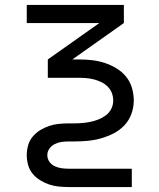

<svg xmlns="http://www.w3.org/2000/svg" viewBox="-20 -540 640 775"><path d="M258 215Q238 215 217.5 213Q197 211 178 204.5Q159 198 142 187.5Q125 177 112 161.5Q99 146 93.5 126Q88 106 88 86Q88 66 93.5 46.5Q99 27 112 11.5Q125 -4 142 -14.5Q159 -25 178 -31.5Q197 -38 217.5 -40Q238 -42 258 -42H279Q296 -42 313 -43.5Q330 -45 346.5 -48.5Q363 -52 379 -58.5Q395 -65 408.5 -75.5Q422 -86 429.5 -101.5Q437 -117 437 -134Q437 -150 431.5 -164.5Q426 -179 415 -190Q404 -201 390 -208Q376 -215 361 -219Q346 -223 330.5 -224.5Q315 -226 300 -226H173V-300L381 -447H88V-520H480V-447L272 -300H300Q326 -300 352 -297Q378 -294 402.5 -286Q427 -278 449.5 -264.5Q472 -251 488.5 -231Q505 -211 512.5 -185.5Q520 -160 520 -134Q520 -107 510.5 -80.5Q501 -54 482 -34Q463 -14 438.5 -1.5Q414 11 387.5 18.5Q361 26 333.5 28.5Q306 31 279 31H258Q243 31 228.5 33Q214 35 201 41.5Q188 48 179.5 60Q171 72 171 86Q171 101 179.5 113Q188 125 201 131Q214 137 228.5 139Q243 141 258 141H512V215Z"/></svg>

Font: Iosevka Fixed Extended
Style: Regular
Weight: 400
Width: 7
Monospace: yes
Designer: Belleve Invis
Foundry: Belleve Invis
Version: Version 24.1.1; ttfautohint (v1.8.4)